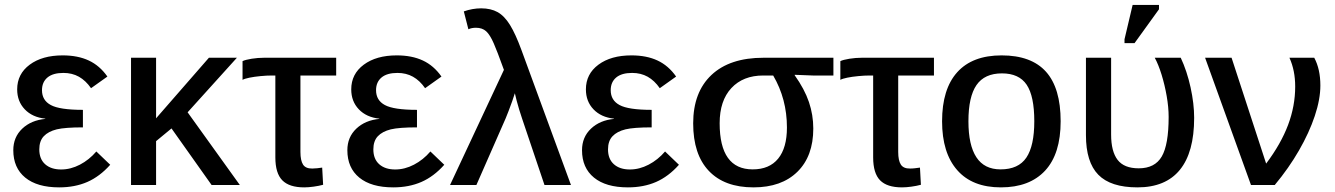

<svg xmlns="http://www.w3.org/2000/svg" viewBox="-20 -768 5541 797"><path d="M233.9 -64.5Q273.4 -64.5 311.8 -84.5Q350.1 -104.5 379.9 -139.2L437.5 -84Q394 -35.2 342.5 -12.7Q291 9.8 225.6 9.8Q134.3 9.8 84.7 -30.8Q35.2 -71.3 35.2 -144.5Q35.2 -198.7 72.3 -233.9Q109.4 -269 168 -274.4V-275.4Q114.3 -281.2 82.8 -314.2Q51.3 -347.2 51.3 -397Q51.3 -460.9 103.3 -499.5Q155.3 -538.1 240.2 -538.1Q303.2 -538.1 348.6 -516.8Q394 -495.6 425.8 -450.2L357.9 -401.9Q335.9 -433.6 307.6 -449.5Q279.3 -465.3 243.2 -465.3Q199.7 -465.3 177 -446.3Q154.3 -427.2 154.3 -393.6Q154.3 -351.6 190.9 -332Q227.5 -312 324.2 -312V-239.3Q250 -239.3 215.3 -231Q180.2 -222.2 161.6 -202.4Q143.1 -182.6 143.1 -147.9Q143.1 -107.9 167.5 -86.2Q191.9 -64.5 233.9 -64.5Z M627.9 -182.1V0H523.9V-528.3H627.9V-276.9L847.2 -528.3H963.4L758.8 -301.8L975.6 0H858.4L691.9 -234.9Z M1109.9 -454.6Q1086.9 -454.6 1061.5 -452.1Q1036.1 -449.7 1015.6 -445.6Q995.1 -441.4 986.8 -436.5V-514.2Q998.5 -520 1024.7 -524.2Q1050.8 -528.3 1076.2 -528.3H1375.5V-454.6H1227.1V-137.2Q1227.1 -101.6 1238 -84.7Q1249 -67.9 1276.4 -68.4Q1286.6 -68.4 1296.6 -69.6Q1306.6 -70.8 1317.4 -72.3L1321.3 -1Q1303.2 3.9 1281.7 6.8Q1260.3 9.8 1242.7 9.8Q1180.7 9.8 1151.9 -19.5Q1123 -48.8 1123 -114.7V-454.6Z M1620.6 -64.5Q1660.2 -64.5 1698.5 -84.5Q1736.8 -104.5 1766.6 -139.2L1824.2 -84Q1780.8 -35.2 1729.2 -12.7Q1677.7 9.8 1612.3 9.8Q1521 9.8 1471.4 -30.8Q1421.9 -71.3 1421.9 -144.5Q1421.9 -198.7 1459 -233.9Q1496.1 -269 1554.7 -274.4V-275.4Q1501 -281.2 1469.5 -314.2Q1438 -347.2 1438 -397Q1438 -460.9 1490 -499.5Q1542 -538.1 1627 -538.1Q1689.9 -538.1 1735.4 -516.8Q1780.8 -495.6 1812.5 -450.2L1744.6 -401.9Q1722.7 -433.6 1694.3 -449.5Q1666 -465.3 1629.9 -465.3Q1586.4 -465.3 1563.7 -446.3Q1541 -427.2 1541 -393.6Q1541 -351.6 1577.6 -332Q1614.3 -312 1710.9 -312V-239.3Q1636.7 -239.3 1602.1 -231Q1566.9 -222.2 1548.3 -202.4Q1529.8 -182.6 1529.8 -147.9Q1529.8 -107.9 1554.2 -86.2Q1578.6 -64.5 1620.6 -64.5Z M2071.8 -478Q2042.5 -559.1 2029.8 -587.4Q2014.2 -623.5 1998 -638.2Q1981.9 -652.8 1955.6 -652.8Q1937.5 -652.8 1924.3 -646.5L1905.3 -720.7Q1941.4 -733.4 1977.5 -733.4Q2017.1 -733.4 2045.4 -717.8Q2073.7 -702.1 2096.9 -664.6Q2120.1 -627 2144.5 -560.5L2350.1 0H2240.2L2147 -276.4Q2141.1 -293.9 2135.3 -312.7Q2129.4 -331.5 2124.8 -349.6Q2120.1 -367.7 2117.2 -380.9Q2113.8 -369.1 2106.4 -348.4Q2099.1 -327.6 2091.3 -307.6Q2083.5 -287.6 2079.1 -276.9L1957.5 0H1848.1Z M2594.7 -64.5Q2634.3 -64.5 2672.6 -84.5Q2710.9 -104.5 2740.7 -139.2L2798.3 -84Q2754.9 -35.2 2703.4 -12.7Q2651.9 9.8 2586.4 9.8Q2495.1 9.8 2445.6 -30.8Q2396 -71.3 2396 -144.5Q2396 -198.7 2433.1 -233.9Q2470.2 -269 2528.8 -274.4V-275.4Q2475.1 -281.2 2443.6 -314.2Q2412.1 -347.2 2412.1 -397Q2412.1 -460.9 2464.1 -499.5Q2516.1 -538.1 2601.1 -538.1Q2664.1 -538.1 2709.5 -516.8Q2754.9 -495.6 2786.6 -450.2L2718.8 -401.9Q2696.8 -433.6 2668.5 -449.5Q2640.1 -465.3 2604 -465.3Q2560.5 -465.3 2537.8 -446.3Q2515.1 -427.2 2515.1 -393.6Q2515.1 -351.6 2551.8 -332Q2588.4 -312 2685.1 -312V-239.3Q2610.8 -239.3 2576.2 -231Q2541 -222.2 2522.5 -202.4Q2503.9 -182.6 2503.9 -147.9Q2503.9 -107.9 2528.3 -86.2Q2552.7 -64.5 2594.7 -64.5Z M3356 -234.4Q3356 -119.6 3290 -54.9Q3224.1 9.8 3107.9 9.8Q2987.3 9.8 2922.4 -58.6Q2857.4 -127 2857.4 -255.9Q2857.4 -385.3 2933.3 -456.8Q3009.3 -528.3 3149.4 -528.3H3439.5V-454.6H3354L3278.8 -457.5V-455.6Q3319.8 -397.9 3337.9 -344.5Q3356 -291 3356 -234.4ZM3246.6 -238.8Q3246.6 -356.9 3189.5 -454.6H3148.4Q3064.5 -454.6 3015.9 -402.3Q2967.3 -350.1 2967.3 -256.3Q2967.3 -64.9 3104.5 -64.9Q3173.8 -64.9 3210.2 -109.6Q3246.6 -154.3 3246.6 -238.8Z M3591.3 -454.6Q3568.4 -454.6 3543 -452.1Q3517.6 -449.7 3497.1 -445.6Q3476.6 -441.4 3468.3 -436.5V-514.2Q3480 -520 3506.1 -524.2Q3532.2 -528.3 3557.6 -528.3H3856.9V-454.6H3708.5V-137.2Q3708.5 -101.6 3719.5 -84.7Q3730.5 -67.9 3757.8 -68.4Q3768.1 -68.4 3778.1 -69.6Q3788.1 -70.8 3798.8 -72.3L3802.7 -1Q3784.7 3.9 3763.2 6.8Q3741.7 9.8 3724.1 9.8Q3662.1 9.8 3633.3 -19.5Q3604.5 -48.8 3604.5 -114.7V-454.6Z M4382.8 -264.6Q4382.8 -129.4 4318.4 -59.8Q4253.9 9.8 4134.8 9.8Q4016.1 9.8 3953.4 -61.8Q3890.6 -133.3 3890.6 -264.6Q3890.6 -398.4 3953.6 -468.3Q4016.6 -538.1 4137.7 -538.1Q4261.2 -538.1 4322 -470.2Q4382.8 -402.3 4382.8 -264.6ZM4273.4 -264.6Q4273.4 -369.1 4241.7 -416.3Q4210 -463.4 4139.2 -463.4Q4066.9 -463.4 4033.4 -414.8Q4000 -366.2 4000 -264.6Q4000 -165.5 4033 -115.2Q4065.9 -64.9 4133.3 -64.9Q4207.5 -64.9 4240.5 -113.8Q4273.4 -162.6 4273.4 -264.6Z M4937 -278.8Q4937 -135.7 4877.7 -63Q4818.4 9.8 4701.7 9.8Q4590.3 9.8 4539.1 -42.7Q4487.8 -95.2 4487.8 -207V-528.3H4592.3V-209.5Q4592.3 -139.6 4619.1 -104.5Q4646 -69.3 4707 -69.3Q4773.9 -69.3 4802.5 -118.4Q4831.1 -167.5 4831.1 -282.7Q4831.1 -322.8 4823 -369.1Q4814.9 -415.5 4801.8 -458Q4788.6 -500.5 4773.4 -528.3H4881.3Q4907.2 -473.1 4922.1 -405.3Q4937 -337.4 4937 -278.8ZM4791 -729.5 4689.5 -588.9H4647.9V-605L4681.6 -747.6H4791Z M5460.9 -413.1Q5460.9 -356 5437.7 -286.6Q5414.6 -217.3 5372.3 -143.8Q5330.1 -70.3 5271.5 0H5172.9L4982.4 -528.3H5092.3L5235.8 -88.9Q5297.4 -170.9 5326.9 -249.5Q5356.4 -328.1 5356.4 -408.7Q5356.4 -475.6 5332.5 -528.3H5435.5Q5460.9 -481 5460.9 -413.1Z"/></svg>

Font: Arimo Medium
Style: Regular
Weight: 500
Designer: Steve Matteson
Foundry: Monotype Imaging Inc.
Version: Version 1.33